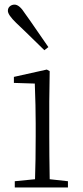

<svg xmlns="http://www.w3.org/2000/svg" viewBox="-20 -823 364 843"><path d="M192.4 -616.2 174.8 -602.5Q72.3 -703.1 50.8 -722.7Q14.6 -757.8 14.6 -775.4Q14.6 -788.1 23.4 -795.4Q32.2 -802.7 43.9 -802.7Q65.4 -802.7 89.8 -763.7Q108.4 -738.3 143.1 -687.5Q177.7 -636.7 192.4 -616.2ZM198.2 -36.1 278.3 -27.3V0H44.9V-27.3L133.8 -36.1Q136.7 -118.2 136.7 -225.6V-281.2Q136.7 -354.5 132.8 -456.1L41 -459V-485.4L185.5 -517.6L198.2 -510.7L196.3 -377V-225.6Q196.3 -145.5 198.2 -36.1Z"/></svg>

Font: GenYoMin TW TTF ExtraLight
Style: Regular
Weight: 250
Version: Version 1.300